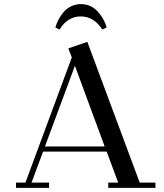

<svg xmlns="http://www.w3.org/2000/svg" viewBox="-20 -916 798 936"><path d="M58.1 0V-25.9H104L330.1 -636.2L313 -680.2L405.8 -711.9L661.1 -25.9H737.8V0H507.8V-25.9H556.2L500 -176.8H189.9L133.8 -25.9H219.2V0ZM199.2 -202.1H490.2L345.2 -595.2ZM250 -782.2Q255.9 -802.7 265.9 -821.8Q275.9 -840.8 290.8 -857.9Q305.7 -875 327.4 -885.5Q349.1 -896 374 -896Q421.9 -896 454.6 -861.6Q487.3 -827.1 500 -782.2L479 -772Q437.5 -835.9 374 -835.9Q309.6 -835.9 270 -772Z"/></svg>

Font: Dehuti Alt
Style: Bold
Weight: 700
Version: Version 1.2